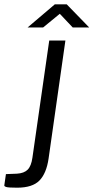

<svg xmlns="http://www.w3.org/2000/svg" viewBox="-103 -705 434 891"><path d="M-23.5 166Q-64 166 -74 162.8Q-84 159.5 -83 155L-75.5 103L-24.5 101Q9 99 25.5 82.2Q42 65.5 47.5 26.5L125.5 -517H200.5L122.5 30.5Q112.5 99.5 80 132.8Q47.5 166 -23.5 166ZM25 -577.5 151.5 -685H206.5L311 -577.5H234.5L174.5 -641L97 -577.5Z"/></svg>

Font: Public Sans Light
Style: Italic
Weight: 300
Italic angle: -8°
Designer: The Public Sans project authors (U.S. Web Design System). Libre Franklin designed by Pablo Impallari and Rodrigo Fuenzal
Version: Version 1.007; ttfautohint (v1.8.1) -l 8 -r 50 -G 200 -x 14 